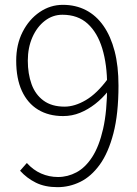

<svg xmlns="http://www.w3.org/2000/svg" viewBox="-20 -761 568 794"><path d="M218 13Q166 13 128.5 -5.5Q91 -24 63 -55L91 -87Q117 -58 150 -43.5Q183 -29 220 -29Q260 -29 296.5 -48.5Q333 -68 361.5 -112Q390 -156 406.5 -228.5Q423 -301 423 -407Q423 -494 403 -560Q383 -626 342.5 -663Q302 -700 238 -700Q198 -700 165.5 -675Q133 -650 114 -607Q95 -564 95 -510Q95 -456 110.5 -413Q126 -370 160 -345Q194 -320 247 -320Q289 -320 335 -347Q381 -374 426 -435L427 -384Q403 -354 373.5 -331Q344 -308 311 -294.5Q278 -281 241 -281Q181 -281 137.5 -307.5Q94 -334 70.5 -385Q47 -436 47 -510Q47 -577 73.5 -629Q100 -681 144 -711Q188 -741 240 -741Q293 -741 335.5 -719Q378 -697 408 -654Q438 -611 454 -549.5Q470 -488 470 -407Q470 -290 449 -209.5Q428 -129 392.5 -80Q357 -31 312 -9Q267 13 218 13Z"/></svg>

Font: Noto Sans JP ExtraLight
Style: Regular
Weight: 250
Designer: Ryoko NISHIZUKA  (kana, bopomofo & ideographs); Paul D. Hunt (Latin, Greek & Cyrillic); Sandoll Communications , Soo-you
Foundry: Adobe
Version: Version 2.004-H2;hotconv 1.0.118;makeotfexe 2.5.65603